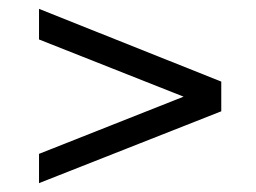

<svg xmlns="http://www.w3.org/2000/svg" viewBox="-20 -574 577 433"><path d="M68 -227V-161L479 -323V-390L68 -554V-485L394 -356Z"/></svg>

Font: 18Franklin Light
Style: Regular
Weight: 300
Designer: Pablo Impallari, Rodrigo Fuenzalida (Modified by Dan O. Williams)
Version: Version 0.025;PS 000.025;hotconv 1.0.88;makeotf.lib2.5.64775